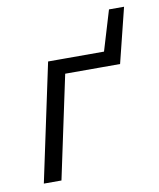

<svg xmlns="http://www.w3.org/2000/svg" viewBox="-68 -610 549 665"><g transform="rotate(-10 206.5 -277.5)"><path d="M33 0 121 -414H183L95 0ZM143 -362 153 -414H376L365 -362ZM302 -362 360 -555H413L365 -362Z"/></g></svg>

Font: Ysabeau
Style: Italic
Weight: 400
Italic angle: -12°
Designer: Christian Thalmann (Catharsis Fonts)
Version: Version 2.000;gftools[0.9.27.dev2+g8671c4b]